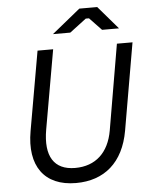

<svg xmlns="http://www.w3.org/2000/svg" viewBox="-60 -949 781 1005"><g transform="rotate(-5 330.5 -446.0)"><path d="M299 8C447 8 549 -77 578 -243L657 -700H575L498 -250C478 -136 409 -71 301 -71C190 -71 143 -146 167 -284L240 -700H158L85 -284C53 -103 132 8 299 8ZM246 -779H337L424 -845H441L504 -779H593L489 -900H395Z"/></g></svg>

Font: Fixel Text 20240404
Style: Italic
Weight: 400
Width: 4
Italic angle: -10°
Designer: AlfaBravo + MacPaw
Foundry: Kyrylo Tkachov, Marchela Mozhyna, Serhii Makarenko, Maria Weinstein, Zakhar Kryvoshyya
Version: Version 1.211;Glyphs 3.2 (3225)